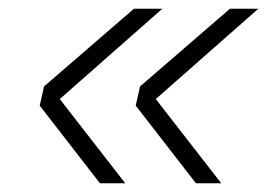

<svg xmlns="http://www.w3.org/2000/svg" viewBox="-20 -496 640 440"><path d="M352 -476 117 -269 267 -76H209L71 -254L81 -298L287 -476ZM572 -476 337 -269 487 -76H429L291 -254L301 -298L507 -476Z"/></svg>

Font: Geist Mono ExtraLight
Style: Italic
Weight: 200
Italic angle: -12°
Monospace: yes
Designer: Basement.studio, Andrés Briganti, Mateo Zaragoza
Foundry: Basement.studio, Vercel, Andrés Briganti, Guido Ferreyra, Mateo Zaragoza
Version: Version 1.500; ttfautohint (v1.8.4.7-5d5b)